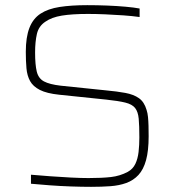

<svg xmlns="http://www.w3.org/2000/svg" viewBox="-20 -716 676 744"><path d="M333 8Q297 8 254.5 6.5Q212 5 172 2Q132 -1 100 -4V-39Q134 -36 174.5 -33Q215 -30 254.5 -28Q294 -26 323 -26Q375 -26 410 -30Q445 -34 475 -50Q495 -61 504.5 -81Q514 -101 517 -127.5Q520 -154 520 -183Q520 -229 517.5 -256Q515 -283 503.5 -297.5Q492 -312 465.5 -318.5Q439 -325 392 -330L209 -349Q161 -354 134.5 -367.5Q108 -381 96.5 -402Q85 -423 82.5 -451.5Q80 -480 80 -515Q80 -572 94 -608Q108 -644 137 -663Q166 -682 211 -689Q256 -696 318 -696Q356 -696 394.5 -694.5Q433 -693 466.5 -690Q500 -687 521 -683V-650Q493 -654 458 -656.5Q423 -659 387.5 -660.5Q352 -662 321 -662Q259 -662 219.5 -655.5Q180 -649 156 -632Q130 -615 123 -584.5Q116 -554 116 -513Q116 -465 122.5 -438.5Q129 -412 150.5 -400.5Q172 -389 215 -384L389 -366Q433 -362 465.5 -356Q498 -350 518.5 -335.5Q539 -321 548 -290Q552 -278 553.5 -262.5Q555 -247 555.5 -228.5Q556 -210 556 -188Q556 -132 546 -95.5Q536 -59 516.5 -38Q497 -17 469.5 -7Q442 3 408 5.5Q374 8 333 8Z"/></svg>

Font: Saira Thin Thin
Style: Regular
Weight: 250
Version: Version 1.101